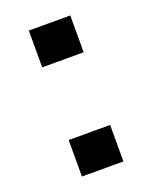

<svg xmlns="http://www.w3.org/2000/svg" viewBox="-103 -559 489 618"><g transform="rotate(-20 142.0 -250.0)"><path d="M71 -374V-500H213V-374ZM71 0V-125H213V0Z"/></g></svg>

Font: Nunito Sans 6pt SemiBold
Style: Regular
Weight: 600
Version: Version 3.101;gftools[0.9.27]